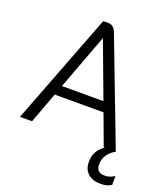

<svg xmlns="http://www.w3.org/2000/svg" viewBox="-161 -813 994 1135"><g transform="rotate(20 336.0 -245.5)"><path d="M477 -194H170L98 0H22L291 -700H325Q358 -700 373 -660L527 -256H528V-254L625 0H549ZM193 -256H454L324 -604H323ZM496 113V103Q496 72 512.5 43.5Q529 15 557 0H625Q594 16 576 42.5Q558 69 558 99V109Q558 129 570.5 142Q583 155 606 155H616Q629 155 644.5 149.5Q660 144 672 135V191Q662 199 644.5 204Q627 209 611 209H601Q553 209 524.5 183Q496 157 496 113Z"/></g></svg>

Font: Stavian Regular
Style: Regular
Weight: 400
Version: Version 1.000; ttfautohint (v1.6)